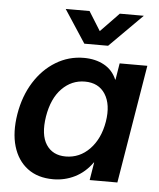

<svg xmlns="http://www.w3.org/2000/svg" viewBox="-53 -776 691 833"><g transform="rotate(5 292.5 -359.5)"><path d="M209 10.3Q141.6 10.3 97.2 -23.4Q52.7 -57.1 34.9 -117.4Q17.1 -177.7 30.3 -258.3Q43.5 -337.4 81.3 -397.7Q119.1 -458 175 -491.9Q231 -525.9 296.9 -525.9Q347.2 -525.9 384.8 -505.4Q422.4 -484.9 439.9 -443.8H441.4L453.1 -515.6H573.7L488.3 0H367.7L380.4 -77.6H378.9Q347.7 -33.7 303.7 -11.7Q259.8 10.3 209 10.3ZM254.9 -92.8Q315.4 -92.8 359.1 -137.9Q402.8 -183.1 415.5 -258.3Q427.7 -333.5 398.9 -378.7Q370.1 -423.8 310.1 -423.8Q252.4 -423.8 210.2 -380.9Q168 -337.9 154.8 -258.3Q142.1 -178.2 169.9 -135.5Q197.8 -92.8 254.9 -92.8ZM303.2 -730.5 355 -647.5 435.1 -730.5H539.1V-730L396.5 -587.4H293L199.7 -730V-730.5Z"/></g></svg>

Font: Inter Display SemiBold
Style: Italic
Weight: 600
Italic angle: -9.39999°
Designer: Rasmus Andersson
Foundry: rsms
Version: Version 4.000;git-a52131595